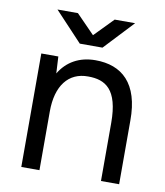

<svg xmlns="http://www.w3.org/2000/svg" viewBox="-80 -766 717 833"><g transform="rotate(10 279.0 -350.0)"><path d="M70 0H150V-259C150 -372 201 -438 288 -437C364 -437 421 -404 421 -256V0H501V-280C502 -445 423 -512 307 -512C236 -512 182 -481 149 -426L145 -500H70ZM227 -571H327L448 -700H358L277 -617L196 -700H106Z"/></g></svg>

Font: HB Figtree Prototype
Style: Regular
Weight: 400
Designer: Alfredo Marco Pradil
Foundry: Hanken Design Co.®
Version: Version 1.002;Glyphs 3.2 (3228)